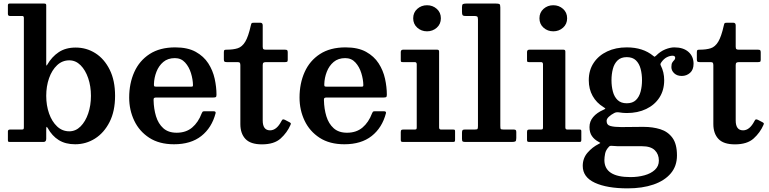

<svg xmlns="http://www.w3.org/2000/svg" viewBox="-20 -800 4334 1082"><path d="M35.5 -710Q24.5 -710 24.5 -722V-770Q24.5 -780 33.5 -780H227.5Q233.5 -780 237 -778.5Q240.5 -777 240.5 -770V-445Q240.5 -432.5 241.5 -430.8Q242.5 -429 246 -435Q272 -480 311 -506Q350 -532 406.5 -532Q467.5 -532 517.8 -500Q568 -468 598.2 -407.2Q628.5 -346.5 628.5 -260Q628.5 -173.5 597.5 -112.5Q566.5 -51.5 515.5 -19.2Q464.5 13 403.5 13Q349 13 311.2 -10.5Q273.5 -34 249.5 -77.5Q244 -86.5 242.2 -84.8Q240.5 -83 240.5 -66V-18Q240.5 0 225 0H36Q29 0 26.8 -1.8Q24.5 -3.5 24.5 -11V-59.5Q24.5 -70 37 -70H102.5Q110 -70 112.2 -72.2Q114.5 -74.5 114.5 -82.5V-699Q114.5 -710 105.5 -710ZM240.5 -260Q240.5 -206 256.5 -160.5Q272.5 -115 301.8 -87.5Q331 -60 370.5 -60Q406.5 -60 434 -87.5Q461.5 -115 477 -160.5Q492.5 -206 492.5 -260Q492.5 -314 477 -359.5Q461.5 -405 434 -432.5Q406.5 -460 370.5 -460Q331 -460 301.8 -432.5Q272.5 -405 256.5 -359.5Q240.5 -314 240.5 -260Z M708 -250Q708 -330 736.8 -394Q765.5 -458 823.2 -495.5Q881 -533 967.5 -533Q1037.5 -533 1082.8 -508Q1128 -483 1153.8 -443Q1179.5 -403 1189.8 -356.2Q1200 -309.5 1200 -266.5Q1200 -256 1196.5 -253.2Q1193 -250.5 1182.5 -250.5H860.5Q851.5 -250.5 848.2 -247.5Q845 -244.5 845.5 -236Q846.5 -186.5 859.2 -144.8Q872 -103 900.2 -77.5Q928.5 -52 975.5 -52Q1028 -52 1062.8 -81.2Q1097.5 -110.5 1116.5 -161Q1119 -166.5 1121.2 -169.8Q1123.5 -173 1131.5 -173H1183.5Q1197.5 -173 1195 -162Q1173.5 -80 1114.5 -33.5Q1055.5 13 960.5 13Q877.5 13 821.2 -23.5Q765 -60 736.5 -120Q708 -180 708 -250ZM861.5 -311.5H1053.5Q1063.5 -311.5 1065.5 -313Q1067.5 -314.5 1067.5 -321Q1067 -352.5 1056.2 -387.8Q1045.5 -423 1023 -447.8Q1000.5 -472.5 965.5 -472.5Q926 -472.5 900.2 -450.8Q874.5 -429 861.5 -395.2Q848.5 -361.5 847.5 -326Q847 -317.5 849 -314.5Q851 -311.5 861.5 -311.5Z M1617 -96Q1598 -52.5 1561.5 -19.5Q1525 13.5 1456 13.5Q1392 13.5 1363.2 -17Q1334.5 -47.5 1334.5 -101V-432.5Q1334.5 -442 1331.5 -446Q1328.5 -450 1319 -450H1258Q1248 -450 1244.8 -452.8Q1241.5 -455.5 1241.5 -465.5V-505Q1241.5 -515.5 1244.5 -517.8Q1247.5 -520 1257.5 -520Q1294.5 -520 1319.5 -528Q1344.5 -536 1362 -564.8Q1379.5 -593.5 1393.5 -656.5Q1395.5 -665.5 1397.8 -668.8Q1400 -672 1412 -672H1446.5Q1460.5 -672 1460.5 -657V-537Q1460.5 -526 1464.5 -523Q1468.5 -520 1479 -520H1586Q1595.5 -520 1598.5 -517Q1601.5 -514 1601.5 -504.5V-462.5Q1601.5 -454 1597.8 -452Q1594 -450 1586 -450H1479.5Q1470 -450 1465.2 -447Q1460.5 -444 1460.5 -433.5V-121Q1460.5 -65.5 1502 -65.5Q1539 -65.5 1566 -117.5Q1570 -125 1573 -126.8Q1576 -128.5 1585 -125L1608 -113Q1615.5 -109.5 1618 -106.2Q1620.5 -103 1617 -96Z M1668 -250Q1668 -330 1696.8 -394Q1725.5 -458 1783.2 -495.5Q1841 -533 1927.5 -533Q1997.5 -533 2042.8 -508Q2088 -483 2113.8 -443Q2139.5 -403 2149.8 -356.2Q2160 -309.5 2160 -266.5Q2160 -256 2156.5 -253.2Q2153 -250.5 2142.5 -250.5H1820.5Q1811.5 -250.5 1808.2 -247.5Q1805 -244.5 1805.5 -236Q1806.5 -186.5 1819.2 -144.8Q1832 -103 1860.2 -77.5Q1888.5 -52 1935.5 -52Q1988 -52 2022.8 -81.2Q2057.5 -110.5 2076.5 -161Q2079 -166.5 2081.2 -169.8Q2083.5 -173 2091.5 -173H2143.5Q2157.5 -173 2155 -162Q2133.5 -80 2074.5 -33.5Q2015.5 13 1920.5 13Q1837.5 13 1781.2 -23.5Q1725 -60 1696.5 -120Q1668 -180 1668 -250ZM1821.5 -311.5H2013.5Q2023.5 -311.5 2025.5 -313Q2027.5 -314.5 2027.5 -321Q2027 -352.5 2016.2 -387.8Q2005.5 -423 1983 -447.8Q1960.5 -472.5 1925.5 -472.5Q1886 -472.5 1860.2 -450.8Q1834.5 -429 1821.5 -395.2Q1808.5 -361.5 1807.5 -326Q1807 -317.5 1809 -314.5Q1811 -311.5 1821.5 -311.5Z M2308.5 -697Q2308.5 -729.5 2331.5 -750Q2354.5 -770.5 2386.5 -770.5Q2418.5 -770.5 2441.5 -750Q2464.5 -729.5 2464.5 -697Q2464.5 -664.5 2441.5 -644Q2418.5 -623.5 2386.5 -623.5Q2354.5 -623.5 2331.5 -644Q2308.5 -664.5 2308.5 -697ZM2317.5 -450H2250Q2242.5 -450 2240.5 -452Q2238.5 -454 2238.5 -461.5V-506.5Q2238.5 -520 2251.5 -520H2444Q2454.5 -520 2454.5 -509.5V-82Q2454.5 -70 2465 -70H2532Q2539.5 -70 2542 -68.5Q2544.5 -67 2544.5 -59.5V-13Q2544.5 -5 2542.5 -2.5Q2540.5 0 2532 0H2253Q2244.5 0 2241.5 -2Q2238.5 -4 2238.5 -12V-55Q2238.5 -65 2241.8 -67.5Q2245 -70 2254 -70H2316.5Q2324.5 -70 2326.5 -72.5Q2328.5 -75 2328.5 -83V-437.5Q2328.5 -450 2317.5 -450Z M2651.5 -710H2603.5Q2589 -710 2586.2 -715.8Q2583.5 -721.5 2583.5 -734.5V-760Q2583.5 -774 2589 -777Q2594.5 -780 2608.5 -780H2774Q2789.5 -780 2794.5 -777Q2799.5 -774 2799.5 -758V-93Q2799.5 -78.5 2801.2 -74.2Q2803 -70 2818 -70H2875Q2883 -70 2886.2 -67.2Q2889.5 -64.5 2889.5 -56V-22Q2889.5 -6.5 2884.2 -3.2Q2879 0 2864 0H2603Q2591.5 0 2587.5 -2.8Q2583.5 -5.5 2583.5 -17.5V-51.5Q2583.5 -61.5 2586.2 -65.8Q2589 -70 2599 -70H2653.5Q2668 -70 2670.8 -73Q2673.5 -76 2673.5 -91V-690.5Q2673.5 -703.5 2669.2 -706.8Q2665 -710 2651.5 -710Z M3020 -697Q3020 -729.5 3043 -750Q3066 -770.5 3098 -770.5Q3130 -770.5 3153 -750Q3176 -729.5 3176 -697Q3176 -664.5 3153 -644Q3130 -623.5 3098 -623.5Q3066 -623.5 3043 -644Q3020 -664.5 3020 -697ZM3029 -450H2961.5Q2954 -450 2952 -452Q2950 -454 2950 -461.5V-506.5Q2950 -520 2963 -520H3155.5Q3166 -520 3166 -509.5V-82Q3166 -70 3176.5 -70H3243.5Q3251 -70 3253.5 -68.5Q3256 -67 3256 -59.5V-13Q3256 -5 3254 -2.5Q3252 0 3243.5 0H2964.5Q2956 0 2953 -2Q2950 -4 2950 -12V-55Q2950 -65 2953.2 -67.5Q2956.5 -70 2965.5 -70H3028Q3036 -70 3038 -72.5Q3040 -75 3040 -83V-437.5Q3040 -450 3029 -450Z M3298 -348Q3298 -404.5 3325.8 -446Q3353.5 -487.5 3401.8 -510.2Q3450 -533 3512 -533Q3603.5 -533 3661.5 -485Q3667.5 -480 3669.2 -480.2Q3671 -480.5 3677 -486Q3701 -510.5 3729 -521.8Q3757 -533 3780 -533Q3831 -533 3859.8 -507.5Q3888.5 -482 3888.5 -440.5Q3888.5 -407 3868.8 -389.5Q3849 -372 3822 -372Q3795.5 -372 3779.5 -387Q3763.5 -402 3763.5 -422Q3763.5 -440 3769 -448.2Q3774.5 -456.5 3779.8 -461.5Q3785 -466.5 3785 -474Q3785 -486 3770 -486Q3755 -486 3738 -477.5Q3721 -469 3706.5 -448.5Q3703 -443 3702 -440.2Q3701 -437.5 3703.5 -431.5Q3723 -393.5 3723 -348Q3723 -291.5 3696 -250Q3669 -208.5 3621.5 -185.8Q3574 -163 3512 -163Q3490 -163 3467 -167Q3453 -169 3441.5 -163Q3424 -154 3411.2 -142.2Q3398.5 -130.5 3398.5 -118.5Q3398.5 -95.5 3420.5 -89.8Q3442.5 -84 3479 -84Q3491.5 -84 3517 -84.2Q3542.5 -84.5 3568.2 -84.8Q3594 -85 3608 -85Q3658.5 -85 3701 -71.8Q3743.5 -58.5 3769.2 -23.8Q3795 11 3795 76Q3795 136 3760 177.2Q3725 218.5 3662.5 240Q3600 261.5 3517 261.5Q3401 261.5 3332.5 230Q3264 198.5 3264 135Q3264 91.5 3291.2 60.2Q3318.5 29 3353.5 11.5Q3364 6.5 3362.8 5Q3361.5 3.5 3352 -1.5Q3329.5 -13.5 3315.8 -33.2Q3302 -53 3302 -84Q3302 -116 3322.8 -140.5Q3343.5 -165 3380 -181Q3392.5 -186.5 3391.2 -188.5Q3390 -190.5 3380 -197Q3341.5 -220.5 3319.8 -259.2Q3298 -298 3298 -348ZM3426 -348Q3426 -314 3433.8 -284.2Q3441.5 -254.5 3460.5 -236.2Q3479.5 -218 3512 -218Q3545 -218 3563.8 -236.2Q3582.5 -254.5 3590.2 -284.2Q3598 -314 3598 -348Q3598 -382 3590.2 -411.8Q3582.5 -441.5 3563.8 -459.8Q3545 -478 3512 -478Q3479.5 -478 3460.5 -459.8Q3441.5 -441.5 3433.8 -411.8Q3426 -382 3426 -348ZM3693 105Q3693 69 3670 46.5Q3647 24 3598 24H3490Q3474.5 24 3459.2 23.8Q3444 23.5 3429.5 22Q3417.5 20.5 3412.5 26Q3394 45 3390 66Q3386 87 3386 102Q3386 198 3533 198Q3575 198 3611.5 188Q3648 178 3670.5 157.2Q3693 136.5 3693 105Z M4282.5 -96Q4263.5 -52.5 4227 -19.5Q4190.5 13.5 4121.5 13.5Q4057.5 13.5 4028.8 -17Q4000 -47.5 4000 -101V-432.5Q4000 -442 3997 -446Q3994 -450 3984.5 -450H3923.5Q3913.5 -450 3910.2 -452.8Q3907 -455.5 3907 -465.5V-505Q3907 -515.5 3910 -517.8Q3913 -520 3923 -520Q3960 -520 3985 -528Q4010 -536 4027.5 -564.8Q4045 -593.5 4059 -656.5Q4061 -665.5 4063.2 -668.8Q4065.5 -672 4077.5 -672H4112Q4126 -672 4126 -657V-537Q4126 -526 4130 -523Q4134 -520 4144.5 -520H4251.5Q4261 -520 4264 -517Q4267 -514 4267 -504.5V-462.5Q4267 -454 4263.2 -452Q4259.5 -450 4251.5 -450H4145Q4135.5 -450 4130.8 -447Q4126 -444 4126 -433.5V-121Q4126 -65.5 4167.5 -65.5Q4204.5 -65.5 4231.5 -117.5Q4235.5 -125 4238.5 -126.8Q4241.5 -128.5 4250.5 -125L4273.5 -113Q4281 -109.5 4283.5 -106.2Q4286 -103 4282.5 -96Z"/></svg>

Font: Besley SemiBold
Style: Regular
Weight: 600
Designer: Owen Earl
Foundry: indestructible type*
Version: Version 2.001; ttfautohint (v1.8.3)